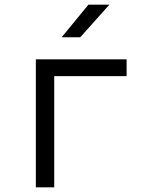

<svg xmlns="http://www.w3.org/2000/svg" viewBox="-20 -805 640 825"><path d="M213 0H134V-550H524V-478H213ZM325 -645H245L360 -785H450Z"/></svg>

Font: JetBrains Mono Semi Light
Style: Regular
Weight: 350
Monospace: yes
Designer: Philipp Nurullin, Konstantin Bulenkov
Foundry: JetBrains
Version: 2.002